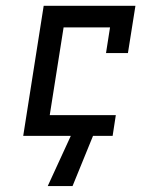

<svg xmlns="http://www.w3.org/2000/svg" viewBox="-20 -460 510 650"><path d="M141.6 169.9 219.7 0H58.6L127.9 -440.4H438.5L413.1 -280.3H338.9L352.5 -367.2H195.3L148.4 -70.3H372.1L361.3 0H294.9L225.6 169.9Z"/></svg>

Font: Geo
Style: Oblique
Weight: 500
Italic angle: -11°
Version: Version 001.2